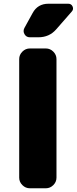

<svg xmlns="http://www.w3.org/2000/svg" viewBox="-20 -1010 412 1030"><path d="M346 -990Q363 -990 369.5 -975Q376 -960 365 -948L281 -852Q244 -810 186 -810H140Q121 -810 111.5 -826.5Q102 -843 111 -860L155 -940Q182 -990 240 -990ZM226 -750Q249 -750 266 -733Q283 -716 283 -693V-57Q283 -34 266 -17Q249 0 226 0H140Q117 0 100 -17Q83 -34 83 -57V-693Q83 -716 100 -733Q117 -750 140 -750Z"/></svg>

Font: Rounded Mplus 1c Black
Style: Regular
Weight: 900
Version: Version 1.059.20150529